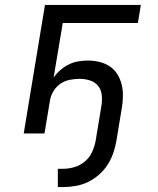

<svg xmlns="http://www.w3.org/2000/svg" viewBox="-20 -540 640 777"><path d="M236 217H214V143H236Q259 143 282 136Q305 129 324 113Q343 97 353 74.5Q363 52 367 30L391 -115Q394 -136 391.5 -157Q389 -178 376.5 -193Q364 -208 344 -214.5Q324 -221 302 -221Q283 -221 262.5 -217Q242 -213 224.5 -201Q207 -189 196 -170.5Q185 -152 182 -132L160 0H76L162 -520H550L538 -447H234L197 -226Q209 -243 224.5 -256.5Q240 -270 258 -279Q276 -288 296 -291.5Q316 -295 335 -295Q359 -295 382 -289.5Q405 -284 424 -271.5Q443 -259 455 -239.5Q467 -220 472.5 -197.5Q478 -175 477.5 -151Q477 -127 473 -103L451 30Q447 54 438.5 79Q430 104 415.5 126.5Q401 149 380.5 167Q360 185 336 196.5Q312 208 286.5 212.5Q261 217 236 217Z"/></svg>

Font: Iosevka Aile Oblique
Style: Regular
Weight: 400
Italic angle: -9°
Designer: Belleve Invis
Foundry: Belleve Invis
Version: Version 31.1.0; ttfautohint (v1.8.4)